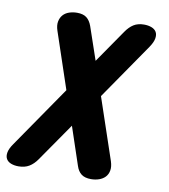

<svg xmlns="http://www.w3.org/2000/svg" viewBox="-100 -811 783 892"><g transform="rotate(10 292.0 -365.0)"><path d="M135 -40Q118 -15 97 -2.5Q76 10 47 10Q27 10 11.5 4Q-4 -2 -11 -14.5Q-18 -27 -14.5 -45.5Q-11 -64 6 -88L205 -377L116 -642Q108 -666 111.5 -684.5Q115 -703 126 -715.5Q137 -728 154.5 -734Q172 -740 192 -740Q221 -740 237 -727.5Q253 -715 262 -690L315 -535L422 -690Q439 -715 459 -727.5Q479 -740 508 -740Q528 -740 543.5 -734Q559 -728 566 -716Q573 -704 570 -685.5Q567 -667 550 -642L368 -378L466 -88Q474 -63 470.5 -44.5Q467 -26 455.5 -14Q444 -2 426.5 4Q409 10 389 10Q360 10 343.5 -2.5Q327 -15 319 -40L259 -219Z"/></g></svg>

Font: Maple Mono ExtraBold
Style: Italic
Weight: 800
Italic angle: -10°
Monospace: yes
Designer: subframe7536
Version: Version 7.200